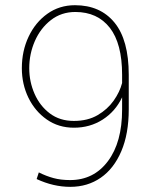

<svg xmlns="http://www.w3.org/2000/svg" viewBox="-20 -705 602 734"><path d="M266.6 -685.1Q363.3 -685.1 417.7 -618.7Q472.2 -552.2 472.2 -418.9V-287.1Q472.2 -193.4 443.8 -127Q415.5 -60.5 365.2 -25.6Q314.9 9.3 248.5 9.3Q184.1 9.3 120.1 -20.5L128.4 -45.9Q156.7 -31.7 184.6 -24.2Q212.4 -16.6 248 -16.6Q338.4 -16.6 392.6 -88.9Q446.8 -161.1 446.8 -286.1V-333Q421.4 -279.3 372.8 -248Q324.2 -216.8 262.7 -216.8Q203.6 -216.8 158.7 -248.3Q113.8 -279.8 88.6 -331.5Q63.5 -383.3 63.5 -444.3Q63.5 -510.3 89.4 -564.9Q115.2 -619.6 161.1 -652.3Q207 -685.1 266.6 -685.1ZM262.2 -242.7Q315.4 -242.7 353.3 -264.9Q391.1 -287.1 414.6 -320.3Q438 -353.5 446.8 -387.7V-418.9Q446.8 -538.6 399.7 -598.9Q352.5 -659.2 268.1 -659.2Q214.4 -659.2 174.6 -628.2Q134.8 -597.2 113.3 -548.1Q91.8 -499 91.8 -444.3Q91.8 -392.6 112.1 -346.4Q132.3 -300.3 170.4 -271.5Q208.5 -242.7 262.2 -242.7Z"/></svg>

Font: Robert Sans Thin
Style: Regular
Weight: 100
Designer: Christian Robertson (extended by Adam Twardoch)
Foundry: Google
Version: Version 12.135;April 2, 2019;FontCreator 11.5.0.2425 64-bit;